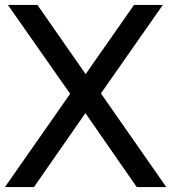

<svg xmlns="http://www.w3.org/2000/svg" viewBox="-21 -760 696 780"><path d="M534.5 0 326 -300.5 264 -379 11 -740H131L327 -459L389 -380.5L654.5 0ZM-1 0 264 -379 327 -459 523.5 -740H640.5L389 -380.5L326 -300.5L117 0Z"/></svg>

Font: Encode Sans SC Condensed Thin Medium
Style: Regular
Weight: 500
Version: Version 3.002